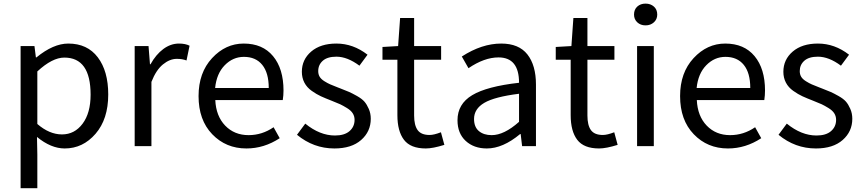

<svg xmlns="http://www.w3.org/2000/svg" viewBox="-20 -793 4682 1042"><path d="M91.8 228.5V-543H167L174.8 -481.4H177.7Q269.5 -556.6 350.6 -556.6Q454.1 -556.6 510.7 -481.9Q567.4 -407.2 567.4 -280.3Q567.4 -146.5 498.5 -66.9Q429.7 12.7 331.1 12.7Q256.8 12.7 180.7 -49.8L182.6 44.9V228.5ZM471.7 -279.3Q471.7 -480.5 329.1 -480.5Q263.7 -480.5 182.6 -405.3V-120.1Q248 -63.5 316.4 -63.5Q384.8 -63.5 428.2 -121.6Q471.7 -179.7 471.7 -279.3Z M710.9 0V-543H786.1L793.9 -444.3H796.9Q826.2 -497.1 866.2 -526.9Q906.2 -556.6 951.2 -556.6Q986.3 -556.6 1008.8 -544.9L992.2 -464.8Q969.7 -473.6 939.5 -473.6Q901.4 -473.6 864.3 -443.4Q827.1 -413.1 801.8 -348.6V0Z M1317.4 12.7Q1206.1 12.7 1131.8 -64.5Q1057.6 -141.6 1057.6 -271.5Q1057.6 -398.4 1130.9 -477.5Q1204.1 -556.6 1302.7 -556.6Q1405.3 -556.6 1461.9 -488.3Q1518.6 -419.9 1518.6 -301.8Q1518.6 -275.4 1514.6 -250H1148.4Q1152.3 -163.1 1202.1 -111.3Q1252 -59.6 1329.1 -59.6Q1402.3 -59.6 1464.8 -102.5L1498 -43Q1413.1 12.7 1317.4 12.7ZM1147.5 -315.4H1438.5Q1438.5 -397.5 1403.3 -440.9Q1368.2 -484.4 1303.7 -484.4Q1244.1 -484.4 1199.7 -439Q1155.3 -393.6 1147.5 -315.4Z M1794.9 12.7Q1681.6 12.7 1591.8 -61.5L1636.7 -122.1Q1715.8 -57.6 1797.9 -57.6Q1849.6 -57.6 1877 -81.5Q1904.3 -105.5 1904.3 -142.6Q1904.3 -162.1 1894.5 -177.7Q1884.8 -193.4 1863.3 -206.5Q1841.8 -219.7 1826.2 -227.1Q1810.5 -234.4 1780.3 -246.1Q1745.1 -259.8 1721.7 -270.5Q1698.2 -281.2 1671.9 -299.8Q1645.5 -318.4 1631.8 -344.7Q1618.2 -371.1 1618.2 -403.3Q1618.2 -469.7 1668.9 -513.2Q1719.7 -556.6 1805.7 -556.6Q1896.5 -556.6 1974.6 -496.1L1930.7 -436.5Q1865.2 -485.4 1805.7 -485.4Q1756.8 -485.4 1731.9 -463.4Q1707 -441.4 1707 -407.2Q1707 -389.6 1714.8 -376.5Q1722.7 -363.3 1740.7 -352.1Q1758.8 -340.8 1772.5 -335Q1786.1 -329.1 1813.5 -318.4Q1822.3 -315.4 1826.2 -313.5Q1859.4 -300.8 1875 -293.9Q1890.6 -287.1 1917.5 -272Q1944.3 -256.8 1957.5 -241.7Q1970.7 -226.6 1981.4 -202.1Q1992.2 -177.7 1992.2 -148.4Q1992.2 -79.1 1939.9 -33.2Q1887.7 12.7 1794.9 12.7Z M2291 12.7Q2208 12.7 2172.4 -34.2Q2136.7 -81.1 2136.7 -168V-468.8H2055.7V-538.1L2140.6 -543L2151.4 -695.3H2227.5V-543H2374V-468.8H2227.5V-166Q2227.5 -113.3 2246.6 -86.9Q2265.6 -60.5 2311.5 -60.5Q2335 -60.5 2373 -75.2L2391.6 -6.8Q2329.1 12.7 2291 12.7Z M2622.1 12.7Q2551.8 12.7 2507.3 -28.3Q2462.9 -69.3 2462.9 -140.6Q2462.9 -228.5 2542.5 -276.4Q2622.1 -324.2 2796.9 -343.8Q2796.9 -481.4 2685.5 -481.4Q2608.4 -481.4 2522.5 -422.9L2486.3 -486.3Q2594.7 -556.6 2700.2 -556.6Q2795.9 -556.6 2842.3 -497.6Q2888.7 -438.5 2888.7 -334V0H2813.5L2805.7 -65.4H2802.7Q2709 12.7 2622.1 12.7ZM2648.4 -59.6Q2715.8 -59.6 2796.9 -131.8V-284.2Q2664.1 -267.6 2608.4 -234.9Q2552.7 -202.1 2552.7 -147.5Q2552.7 -103.5 2579.1 -81.5Q2605.5 -59.6 2648.4 -59.6Z M3231.4 12.7Q3148.4 12.7 3112.8 -34.2Q3077.1 -81.1 3077.1 -168V-468.8H2996.1V-538.1L3081.1 -543L3091.8 -695.3H3168V-543H3314.5V-468.8H3168V-166Q3168 -113.3 3187 -86.9Q3206.1 -60.5 3252 -60.5Q3275.4 -60.5 3313.5 -75.2L3332 -6.8Q3269.5 12.7 3231.4 12.7Z M3437.5 0V-543H3528.3V0ZM3420.9 -713.9Q3420.9 -741.2 3438.5 -757.3Q3456.1 -773.4 3483.4 -773.4Q3510.7 -773.4 3528.8 -757.3Q3546.9 -741.2 3546.9 -713.9Q3546.9 -688.5 3528.8 -671.9Q3510.7 -655.3 3483.4 -655.3Q3456.1 -655.3 3438.5 -671.9Q3420.9 -688.5 3420.9 -713.9Z M3930.7 12.7Q3819.3 12.7 3745.1 -64.5Q3670.9 -141.6 3670.9 -271.5Q3670.9 -398.4 3744.1 -477.5Q3817.4 -556.6 3916 -556.6Q4018.6 -556.6 4075.2 -488.3Q4131.8 -419.9 4131.8 -301.8Q4131.8 -275.4 4127.9 -250H3761.7Q3765.6 -163.1 3815.4 -111.3Q3865.2 -59.6 3942.4 -59.6Q4015.6 -59.6 4078.1 -102.5L4111.3 -43Q4026.4 12.7 3930.7 12.7ZM3760.7 -315.4H4051.8Q4051.8 -397.5 4016.6 -440.9Q3981.4 -484.4 3917 -484.4Q3857.4 -484.4 3813 -439Q3768.6 -393.6 3760.7 -315.4Z M4408.2 12.7Q4294.9 12.7 4205.1 -61.5L4250 -122.1Q4329.1 -57.6 4411.1 -57.6Q4462.9 -57.6 4490.2 -81.5Q4517.6 -105.5 4517.6 -142.6Q4517.6 -162.1 4507.8 -177.7Q4498 -193.4 4476.6 -206.5Q4455.1 -219.7 4439.5 -227.1Q4423.8 -234.4 4393.6 -246.1Q4358.4 -259.8 4335 -270.5Q4311.5 -281.2 4285.2 -299.8Q4258.8 -318.4 4245.1 -344.7Q4231.4 -371.1 4231.4 -403.3Q4231.4 -469.7 4282.2 -513.2Q4333 -556.6 4418.9 -556.6Q4509.8 -556.6 4587.9 -496.1L4543.9 -436.5Q4478.5 -485.4 4418.9 -485.4Q4370.1 -485.4 4345.2 -463.4Q4320.3 -441.4 4320.3 -407.2Q4320.3 -389.6 4328.1 -376.5Q4335.9 -363.3 4354 -352.1Q4372.1 -340.8 4385.7 -335Q4399.4 -329.1 4426.8 -318.4Q4435.5 -315.4 4439.5 -313.5Q4472.7 -300.8 4488.3 -293.9Q4503.9 -287.1 4530.8 -272Q4557.6 -256.8 4570.8 -241.7Q4584 -226.6 4594.7 -202.1Q4605.5 -177.7 4605.5 -148.4Q4605.5 -79.1 4553.2 -33.2Q4501 12.7 4408.2 12.7Z"/></svg>

Font: irohakakuC Regular
Style: Regular
Weight: 400
Designer: [Source Han Sans]
Ryoko NISHIZUKA Ë•øÂ°öÊ∂ºÂ≠ê (kana & ideographs); Paul D. Hunt (Latin, Greek & Cyrillic); Wenlong ZHAN
Version: Version 1.001.20160904